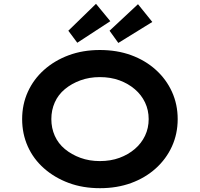

<svg xmlns="http://www.w3.org/2000/svg" viewBox="-20 -976 1047 1006"><path d="M504 10Q414 10 340 -17.5Q266 -45 210.5 -94Q155 -143 125.5 -209Q96 -275 96 -352Q96 -429 126 -495Q156 -561 211 -610Q266 -659 340 -686.5Q414 -714 503 -714Q593 -714 667 -687Q741 -660 796 -610.5Q851 -561 881 -495Q911 -429 911 -352Q911 -275 881 -209Q851 -143 796 -93.5Q741 -44 667 -17Q593 10 504 10ZM503 -132Q560 -132 606 -149Q652 -166 686.5 -195.5Q721 -225 740 -265Q759 -305 759 -352Q759 -399 740 -439Q721 -479 686.5 -508.5Q652 -538 606 -555Q560 -572 503 -572Q448 -572 401.5 -555Q355 -538 320 -509Q285 -480 267 -439.5Q249 -399 249 -352Q249 -305 267 -264.5Q285 -224 320 -195Q355 -166 401.5 -149Q448 -132 503 -132ZM385 -752 338 -815 483 -956 558 -865ZM600 -751 554 -815 703 -954 778 -861Z"/></svg>

Font: Lexend Mega SemiBold
Style: Regular
Weight: 600
Designer: Bonnie Shaver-Troup, Thomas Jockin
Foundry: Lexend
Version: Version 1.007